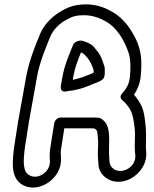

<svg xmlns="http://www.w3.org/2000/svg" viewBox="-20 -780 707 884"><path d="M285 -359 300 -362C307 -362 313 -363 321 -365L340 -369C357 -373 376 -380 391 -386L420 -398C436 -404 458 -411 461 -430C464 -444 462 -463 462 -469C462 -472 461 -474 460 -476C452 -501 444 -528 424 -549C418 -556 411 -569 396 -577C389 -581 382 -585 375 -587L364 -591C358 -593 355 -593 351 -593C335 -593 321 -584 316 -572C298 -527 277 -481 267 -424L260 -384C259 -377 258 -354 285 -359ZM315 -413 317 -424C324 -466 337 -500 353 -539C357 -537 360 -535 366 -532C368 -530 376 -521 383 -513C395 -499 403 -482 411 -457C411 -454 412 -445 409 -444L379 -432C366 -426 350 -421 337 -418L318 -413ZM210 -37C211 15 149 52 111 24C96 13 94 2 91 -15C87 -40 91 -73 96 -111C103 -148 107 -184 113 -218L150 -424C162 -493 189 -556 213 -615C227 -645 254 -672 284 -688C313 -705 331 -710 372 -710C412 -708 438 -697 466 -682C519 -653 554 -593 574 -531C582 -500 582 -467 578 -424C574 -392 563 -375 548 -356C542 -351 524 -333 545 -317C559 -306 569 -291 576 -281C591 -259 597 -222 601 -180C603 -160 599 -113 601 -85L603 -66C608 -12 544 24 505 -1C491 -10 486 -21 484 -36L483 -53V-55C478 -102 492 -170 469 -211C465 -218 455 -227 449 -232C445 -235 438 -238 432 -238H429C422 -239 418 -239 411 -239H259C244 -239 232 -225 230 -214C224 -181 219 -144 214 -114C209 -86 207 -64 210 -37ZM276 -189H402C407 -189 411 -189 416 -188C418 -186 423 -183 425 -180C429 -173 429 -159 431 -141C434 -112 428 -80 432 -42L433 -25C434 4 450 28 473 42C549 91 662 13 653 -80L652 -97C651 -117 654 -165 651 -193C647 -234 644 -278 620 -313C615 -321 607 -333 597 -344C613 -368 624 -394 628 -428C632 -474 633 -513 623 -552C615 -583 605 -604 588 -632C567 -668 536 -704 496 -726C466 -743 432 -758 382 -760C334 -760 301 -752 264 -730C225 -708 186 -672 166 -627C141 -566 114 -501 100 -424L63 -218C57 -182 52 -145 46 -109C37 -39 28 31 76 66C147 118 264 48 261 -48C261 -57 259 -73 260 -86C265 -117 271 -156 276 -189Z"/></svg>

Font: Blanket
Style: BlkOutlineObl
Weight: 900
Foundry: Cannot Into Space Fonts
Version: Version 0.9